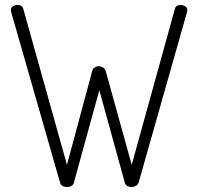

<svg xmlns="http://www.w3.org/2000/svg" viewBox="-20 -751 802 777"><path d="M541 -12Q538 -3 529.5 1.5Q521 6 512 6Q503 6 495 1.5Q487 -3 485 -12L382 -386L279 -12Q277 -3 269 1.5Q261 6 251 6Q241 6 233 1.5Q225 -3 223 -12L25 -703Q24 -706 24 -710Q24 -720 32.5 -725.5Q41 -731 51 -731Q59 -731 65.5 -727.5Q72 -724 74 -716L251 -84L353 -463Q355 -473 363 -478Q371 -483 380 -483Q388 -483 396.5 -478Q405 -473 408 -463L513 -84L688 -716Q690 -724 696.5 -727.5Q703 -731 711 -731Q721 -731 729.5 -725.5Q738 -720 738 -710Q738 -706 737 -703Z"/></svg>

Font: AkaAcidDosis
Style: Light
Weight: 300
Designer: Edgar Tolentino, Pablo Impallari, Igino Marini, Aka-Acid
Foundry: Edgar Tolentino, Pablo Impallari, Igino Marini, Aka-Acid
Version: Version 1.007